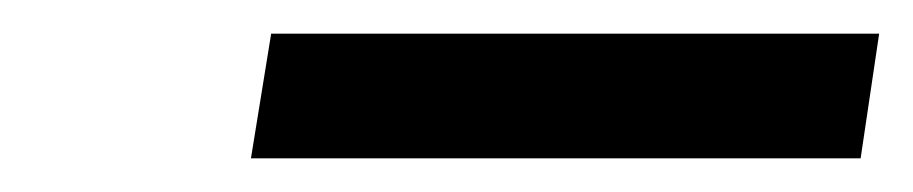

<svg xmlns="http://www.w3.org/2000/svg" viewBox="-20 -721 542 114"><path d="M129 -627 141 -701H502L491 -627Z"/></svg>

Font: Nunito Sans 7pt SemiExpanded Medium
Style: Italic
Weight: 500
Width: 6
Italic angle: -9°
Designer: Vernon Adams
Foundry: Vernon Adams
Version: Version 3.101;gftools[0.9.27]